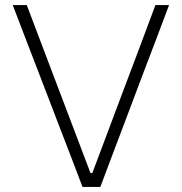

<svg xmlns="http://www.w3.org/2000/svg" viewBox="-20 -733 714 753"><path d="M303.5 0Q283.5 -53.5 260 -114.5Q236.5 -175 217 -226L131 -450Q109 -507 81.8 -577.8Q54.5 -648.5 30 -713H85Q116 -631.5 151 -539Q186 -446.5 217 -365L335 -54H342L459.5 -367Q490.5 -449.5 524.5 -539Q558 -628.5 589.5 -713H643Q619 -649 592.5 -579Q565.5 -508.5 543.5 -450.5L458.5 -225Q439 -174 416.5 -114.2Q394 -54.5 373.5 0Z"/></svg>

Font: Heraclito ExtraLight
Style: Regular
Weight: 200
Designer: Kostas Bartsokas (font) & Cristiano Sobral (main changes)
Foundry: Kostas Bartsokas (font) & Cristiano Sobral (main changes)
Version: Version 1.00;July 8, 2020;FontCreator 13.0.0.2655 64-bit